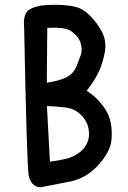

<svg xmlns="http://www.w3.org/2000/svg" viewBox="-20 -787 540 811"><path d="M149.9 3.9Q129.9 2.9 117.7 -10.5Q105.5 -23.9 101.1 -46.4Q97.2 -68.4 92.5 -221.2Q87.9 -374 82 -669.4Q75.7 -732.4 107.9 -749Q122.1 -756.3 139.2 -760.5Q156.2 -764.6 176.3 -765.6Q184.1 -766.1 191.4 -766.4Q198.7 -766.6 206.1 -766.6Q213.4 -766.6 220.2 -766.6Q227.1 -766.6 233.6 -766.4Q240.2 -766.1 246.6 -765.6Q262.7 -764.6 277.3 -762.5Q292 -760.3 304.7 -756.3Q332 -749 360.4 -720.7Q374 -707 386.2 -690.7Q398.4 -674.3 409.2 -655.3Q431.2 -614.7 422.9 -567.4Q414.6 -521.5 397.5 -484.4Q382.3 -450.7 346.2 -403.3Q368.2 -391.1 397 -361.3Q415 -341.8 427.2 -321.5Q439.5 -301.3 444.8 -279.8Q448.7 -266.1 450.4 -251.5Q452.1 -236.8 452.1 -221.7Q452.1 -206.5 450.2 -190.9Q443.8 -143.1 394 -88.4Q343.8 -34.2 277.8 -20.5Q214.8 -7.8 152.3 3.9H150.9ZM302.7 -134.3Q333.5 -152.3 346.7 -180.2Q353.5 -193.8 355.5 -208.7Q357.4 -223.6 354.5 -240.7Q349.1 -273.9 323.2 -300.8Q296.9 -327.6 256.8 -333Q238.3 -335.4 218.3 -336.9Q198.2 -338.4 178.2 -338.9L190.9 -104Q208.5 -106.4 222.9 -108.9Q237.3 -111.3 250 -114.3Q277.8 -119.6 302.7 -134.3ZM264.6 -462.4Q272 -467.3 277.8 -472.2Q283.7 -477.1 288.3 -482.4Q293 -487.8 296.4 -493.7Q299.8 -499.5 302.7 -505.9Q314 -533.7 321.8 -556.6Q328.6 -577.1 320.8 -604Q313 -630.9 283.7 -653.3Q256.3 -674.3 179.7 -668.9L177.7 -437Q200.2 -441.4 219.2 -445.8Q227.1 -447.8 234.6 -450.2Q242.2 -452.6 249.8 -455.8Q257.3 -459 264.6 -462.4Z"/></svg>

Font: NaikaiFont
Style: Bold
Weight: 700
Version: Version 1.89